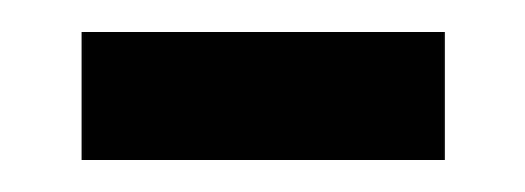

<svg xmlns="http://www.w3.org/2000/svg" viewBox="-20 -329 328 120"><path d="M31 -229V-309H258V-229Z"/></svg>

Font: Noto Sans Lao Looped UI Condensed
Style: Regular
Weight: 400
Width: 3
Designer: Mark Frömberg, Ben Mitchell
Foundry: The Fontpad Ltd
Version: Version 1.001; ttfautohint (v1.8.4.7-5d5b)